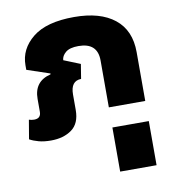

<svg xmlns="http://www.w3.org/2000/svg" viewBox="-82 -604 806 883"><g transform="rotate(-10 320.5 -162.5)"><path d="M408 206V-94H578V206ZM120 10Q179 10 217.5 -18Q256 -46 256 -109V-181Q256 -244 305 -245L316 -313L239 -344Q240 -364 259 -380Q278 -396 319 -396Q408 -396 408 -313V0H578V-322Q578 -424 511 -477.5Q444 -531 322 -531Q193 -531 128.5 -479Q64 -427 64 -351V-330L171 -294L170 -290Q92 -271 92 -189V-129Q92 -98 60 -98Q48 -98 36 -102L21 -13Q39 -3 63.5 3.5Q88 10 120 10Z"/></g></svg>

Font: Noto Sans Thai UI Extra
Style: Regular
Weight: 800
Designer: Monotype Design Team
Foundry: Monotype Imaging Inc.
Version: Version 1.901